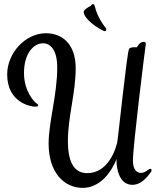

<svg xmlns="http://www.w3.org/2000/svg" viewBox="-20 -856 790 936"><path d="M628 -73C628 -143 685 -602 690 -635L691 -644C691 -649 686 -652 681 -652C657 -652 650 -625 645 -625C642 -625 640 -626 637 -626C616 -626 610 -620 609 -617C599 -602 556 -182 551 -159C530 -80 483 -12 405 -12C354 -12 311 -46 311 -169C311 -287 349 -403 349 -523C349 -646 279 -694 204 -694C104 -694 15 -598 15 -493C15 -355 131 -336 151 -336C161 -336 166 -338 166 -342C166 -346 163 -348 160 -351C150 -356 97 -408 97 -500C97 -600 147 -645 190 -645C226 -645 259 -612 259 -527C259 -395 217 -260 217 -156C217 -12 295 60 383 60C409 60 493 53 549 -82L548 -74C548 -26 565 45 625 45C670 45 699 5 715 -16C718 -19 719 -22 719 -25C719 -30 717 -33 712 -33C704 -33 689 -13 667 -13C648 -13 628 -28 628 -73ZM496 -719C489 -728 455 -770 442 -826C440 -833 437 -836 432 -836C428 -836 426 -831 422 -827C418 -824 416 -825 412 -822C392 -809 388 -805 388 -796C388 -777 424 -735 486 -705C488 -704 490 -704 491 -704C495 -704 498 -707 498 -712C498 -715 497 -717 496 -719Z"/></svg>

Font: Engagement
Style: Regular
Weight: 400
Designer: Astigmatic (AOETI)
Foundry: Astigmatic (AOETI)
Version: Version 1.000